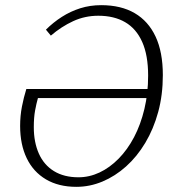

<svg xmlns="http://www.w3.org/2000/svg" viewBox="-20 -709 665 744"><path d="M276 15Q207 15 158 -14Q109 -43 83.5 -96Q58 -149 58 -221Q58 -260 65 -296Q72 -332 82 -364H572L570 -329H127Q121 -308 116 -281Q111 -254 111 -216Q111 -158 130.5 -114Q150 -70 189 -46Q228 -22 284 -22Q326 -22 365.5 -40.5Q405 -59 439.5 -94Q474 -129 499.5 -177.5Q525 -226 539.5 -286.5Q554 -347 554 -416Q554 -495 531 -546.5Q508 -598 465 -623Q422 -648 361 -648Q309 -648 263.5 -627Q218 -606 177 -571L158 -594Q186 -622 219.5 -643.5Q253 -665 291 -677Q329 -689 372 -689Q449 -689 502 -658Q555 -627 583 -567Q611 -507 611 -418Q611 -341 593 -275Q575 -209 543 -155.5Q511 -102 468.5 -64Q426 -26 377 -5.5Q328 15 276 15Z"/></svg>

Font: Source Serif 4 Light
Style: Italic
Weight: 300
Italic angle: -12°
Designer: Frank Grießhammer
Foundry: Adobe Systems Incorporated
Version: Version 4.004;hotconv 1.0.116;makeotfexe 2.5.65601